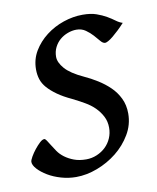

<svg xmlns="http://www.w3.org/2000/svg" viewBox="-64 -507 473 577"><g transform="rotate(-10 172.5 -218.5)"><path d="M341 -412Q331 -401 321.5 -392Q312 -383 303.5 -376Q295 -369 288.5 -365.5Q282 -362 279 -362Q272 -362 265 -370.5Q258 -379 249 -389Q240 -399 228 -407.5Q216 -416 200 -416Q187 -416 173.5 -411Q160 -406 149.5 -397Q139 -388 132.5 -375Q126 -362 126 -346Q126 -329 142.5 -310Q159 -291 198 -273Q218 -264 238 -251.5Q258 -239 274 -223.5Q290 -208 300 -187.5Q310 -167 310 -141Q310 -107 292.5 -77.5Q275 -48 248 -26.5Q221 -5 188 7.5Q155 20 123 20Q100 20 77.5 13.5Q55 7 37.5 -3.5Q20 -14 9 -26Q-2 -38 -2 -48Q-2 -53 4 -63.5Q10 -74 18 -84Q26 -94 34 -101.5Q42 -109 48 -109Q51 -109 55 -103Q59 -97 64.5 -88Q70 -79 77.5 -68Q85 -57 97 -48Q109 -39 125 -33Q141 -27 162 -27Q179 -27 194.5 -33.5Q210 -40 221.5 -51Q233 -62 239.5 -77Q246 -92 246 -109Q246 -128 238 -143.5Q230 -159 217.5 -171.5Q205 -184 187.5 -194Q170 -204 152 -213Q126 -225 108.5 -237.5Q91 -250 80 -262.5Q69 -275 64.5 -289Q60 -303 60 -319Q60 -350 75 -375Q90 -400 114 -418.5Q138 -437 167.5 -447Q197 -457 226 -457Q251 -457 268 -451Q285 -445 298 -437.5Q311 -430 321 -422.5Q331 -415 341 -412Z"/></g></svg>

Font: Oxford Ugaritic
Style: Regular
Weight: 400
Designer: Jacob Thomas
Foundry: Bengal Creative Media Limited
Version: Version 1.000